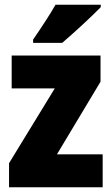

<svg xmlns="http://www.w3.org/2000/svg" viewBox="-20 -786 470 806"><path d="M403 -756V-766H213C188 -722 152 -668 119 -620V-606H241C292 -649 369 -721 403 -756ZM411 0V-138H219L402 -443V-553H29V-415H210L18 -101V0Z"/></svg>

Font: Noto Sans Georgian Condensed Black
Style: Regular
Weight: 900
Width: 3
Designer: Monotype Design Team, Akaki Razmadze
Foundry: Google LLC
Version: Version 2.005